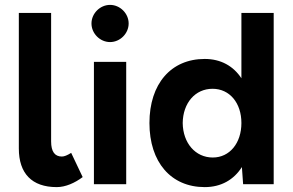

<svg xmlns="http://www.w3.org/2000/svg" viewBox="-20 -753 1196 785"><path d="M212 12C248 12 286 -5 318 -29L271 -128C255 -118 243 -113 233 -113C204 -113 189 -133 189 -175V-700H57V-146C57 -44 110 12 212 12Z M364 0H496V-500H364ZM430 -581C471 -581 506 -616 506 -657C506 -698 471 -733 430 -733C389 -733 354 -698 354 -657C354 -616 389 -581 430 -581Z M974 0H1099V-700H967V-433C934 -483 883 -512 817 -512C679 -512 591 -410 591 -250C591 -90 679 12 817 12C884 12 936 -18 969 -70ZM850 -109C779 -109 728 -168 727 -250C728 -332 778 -390 849 -390C919 -390 967 -332 967 -250C967 -168 919 -109 850 -109Z"/></svg>

Font: HB Figtree Prototype
Style: Bold
Weight: 700
Designer: Alfredo Marco Pradil
Foundry: Hanken Design Co.®
Version: Version 1.002;Glyphs 3.2 (3228)